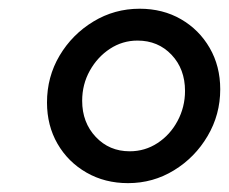

<svg xmlns="http://www.w3.org/2000/svg" viewBox="-20 -730 525 440"><path d="M273.4 -310.3Q220.3 -310.3 178.2 -334.5Q136 -358.7 111.8 -400.5Q87.7 -442.3 87.7 -495.1Q87.7 -553.9 116.5 -602.5Q145.4 -651.2 193.9 -680.6Q242.3 -710 300 -710Q353.1 -710 394.7 -686Q436.3 -662 460.5 -620.2Q484.7 -578.4 484.7 -525.4Q484.7 -467.3 455.7 -418.2Q426.8 -369.1 378.7 -339.7Q330.7 -310.3 273.4 -310.3ZM277.2 -383.3Q312.3 -383.3 341.1 -402.2Q369.9 -421 386.9 -452.8Q404 -484.7 404 -521.7Q404 -571.7 373.2 -604.4Q342.3 -637 295.1 -637Q260.7 -637 232 -618.2Q203.3 -599.4 185.8 -568Q168.3 -536.6 168.3 -499Q168.3 -449.3 199.4 -416.3Q230.4 -383.3 277.2 -383.3Z"/></svg>

Font: Red Hat Display VF
Style: Italic
Weight: 300
Italic angle: -12°
Designer: Pentagram, MCKL
Foundry: Pentagram, MCKL
Version: Version 1.010